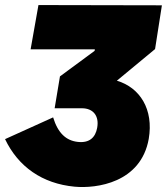

<svg xmlns="http://www.w3.org/2000/svg" viewBox="-29 -721 660 759"><path d="M266 17C352 25 528 2 559 -172C579 -289 524 -375 433 -402L584 -527L611 -700L123 -701L92 -526H346L345 -520L208 -419L187 -293H295C340 -293 364 -262 355 -215C348 -178 325 -155 279 -160C232 -165 200 -195 181 -257L-9 -171C43 -62 138 5 266 17Z"/></svg>

Font: Fixel Text 20240404 Black
Style: Italic
Weight: 900
Width: 4
Italic angle: -10°
Designer: AlfaBravo + MacPaw
Foundry: Kyrylo Tkachov, Marchela Mozhyna, Serhii Makarenko, Maria Weinstein, Zakhar Kryvoshyya
Version: Version 1.211;Glyphs 3.2 (3225)